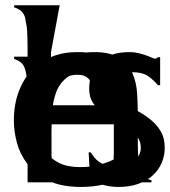

<svg xmlns="http://www.w3.org/2000/svg" viewBox="-20 -700 652 737"><path d="M85.9 -508.8Q85.9 -553.7 84 -583.5Q82 -613.3 76.7 -631.3Q71.3 -649.4 60.5 -658.2Q49.8 -667 34.2 -671.9V-679.7H175.8V-422.9Q186.5 -434.6 199.2 -448.2Q211.9 -461.9 231 -473.6Q250 -485.4 276.9 -492.7Q303.7 -500 342.8 -500Q405.3 -500 439.5 -476.6Q473.6 -453.1 488.8 -418Q503.9 -382.8 506.3 -341.8Q508.8 -300.8 508.8 -265.6V-170.9Q508.8 -126 510.7 -96.7Q512.7 -67.4 518.6 -49.3Q524.4 -31.2 534.2 -22Q543.9 -12.7 561.5 -7.8V0H365.2V-7.8Q377 -10.7 387.2 -17.1Q397.5 -23.4 403.8 -34.7Q410.2 -45.9 413.6 -65.4Q417 -85 417 -115.2V-315.4Q417 -361.3 392.6 -392.1Q368.2 -422.9 312.5 -422.9Q261.7 -422.9 234.4 -400.4Q207 -377.9 194.8 -343.8Q182.6 -309.6 180.2 -270.5Q177.7 -231.4 177.7 -198.2V-92.8Q178.7 -72.3 182.6 -58.1Q186.5 -43.9 192.4 -35.2Q198.2 -26.4 207 -20Q215.8 -13.7 230.5 -7.8V0H85.9Z M409.2 -295.9Q407.2 -311.5 401.4 -334Q395.5 -356.4 379.9 -376.5Q364.3 -396.5 338.4 -409.7Q312.5 -422.9 272.5 -422.9Q231.4 -422.9 204.1 -409.7Q176.8 -396.5 160.6 -376.5Q144.5 -356.4 136.2 -334Q127.9 -311.5 126 -295.9ZM457 -14.6Q418 0 376 8.8Q334 17.6 292 17.6Q213.9 17.6 164.1 -7.3Q114.3 -32.2 85.4 -70.3Q56.6 -108.4 44.9 -152.3Q33.2 -196.3 33.2 -235.4Q33.2 -298.8 51.8 -348.1Q70.3 -397.5 102.5 -431.2Q134.8 -464.8 179.2 -482.4Q223.6 -500 274.4 -500Q336.9 -500 378.4 -481Q419.9 -461.9 444.3 -433.1Q468.8 -404.3 480.5 -370.1Q492.2 -335.9 496.6 -305.2Q501 -274.4 500.5 -251.5Q500 -228.5 501 -222.7H125Q126 -204.1 130.9 -176.3Q135.7 -148.4 152.3 -122.1Q168.9 -95.7 201.7 -77.1Q234.4 -58.6 290 -58.6Q323.2 -58.6 350.6 -64.9Q377.9 -71.3 399.4 -80.1Q420.9 -88.9 436.5 -100.1Q452.1 -111.3 460.9 -120.1L468.8 -116.2Z M85.9 -310.5Q85.9 -356.4 84 -385.7Q82 -415 76.7 -433.1Q71.3 -451.2 60.5 -460Q49.8 -468.8 34.2 -473.6V-482.4H162.1L168.9 -418H170.9Q178.7 -430.7 187.5 -445.3Q196.3 -460 209.5 -472.2Q222.7 -484.4 240.7 -492.2Q258.8 -500 287.1 -500Q300.8 -500 315.4 -497.6Q330.1 -495.1 343.8 -493.2V-371.1H337.9Q334 -377.9 329.6 -385.3Q325.2 -392.6 318.8 -398.9Q312.5 -405.3 302.2 -409.2Q292 -413.1 277.3 -413.1Q222.7 -413.1 199.2 -365.7Q175.8 -318.4 175.8 -237.3V-170.9Q175.8 -126 178.2 -96.7Q180.7 -67.4 186 -49.3Q191.4 -31.2 201.2 -22Q210.9 -12.7 228.5 -7.8V0H85.9Z M409.2 -295.9Q407.2 -311.5 401.4 -334Q395.5 -356.4 379.9 -376.5Q364.3 -396.5 338.4 -409.7Q312.5 -422.9 272.5 -422.9Q231.4 -422.9 204.1 -409.7Q176.8 -396.5 160.6 -376.5Q144.5 -356.4 136.2 -334Q127.9 -311.5 126 -295.9ZM457 -14.6Q418 0 376 8.8Q334 17.6 292 17.6Q213.9 17.6 164.1 -7.3Q114.3 -32.2 85.4 -70.3Q56.6 -108.4 44.9 -152.3Q33.2 -196.3 33.2 -235.4Q33.2 -298.8 51.8 -348.1Q70.3 -397.5 102.5 -431.2Q134.8 -464.8 179.2 -482.4Q223.6 -500 274.4 -500Q336.9 -500 378.4 -481Q419.9 -461.9 444.3 -433.1Q468.8 -404.3 480.5 -370.1Q492.2 -335.9 496.6 -305.2Q501 -274.4 500.5 -251.5Q500 -228.5 501 -222.7H125Q126 -204.1 130.9 -176.3Q135.7 -148.4 152.3 -122.1Q168.9 -95.7 201.7 -77.1Q234.4 -58.6 290 -58.6Q323.2 -58.6 350.6 -64.9Q377.9 -71.3 399.4 -80.1Q420.9 -88.9 436.5 -100.1Q452.1 -111.3 460.9 -120.1L468.8 -116.2Z M67.4 -679.7H209L166 -447.3H110.4Z M328.1 -115.2Q334 -106.4 341.8 -96.2Q349.6 -85.9 361.3 -78.1Q373 -70.3 390.1 -64.5Q407.2 -58.6 431.6 -58.6Q473.6 -58.6 497.1 -82Q520.5 -105.5 520.5 -132.8Q520.5 -158.2 505.9 -175.8Q491.2 -193.4 469.2 -207.5Q447.3 -221.7 421.4 -235.4Q395.5 -249 373.5 -266.1Q351.6 -283.2 336.9 -305.2Q322.3 -327.1 322.3 -359.4Q322.3 -421.9 361.3 -460.9Q400.4 -500 477.5 -500Q495.1 -500 511.2 -496.1Q527.3 -492.2 540 -487.8Q552.7 -483.4 562 -479Q571.3 -474.6 577.1 -474.6Q579.1 -474.6 581.5 -476.6Q584 -478.5 585.9 -480.5H594.7V-373H585.9Q571.3 -391.6 549.3 -407.2Q527.3 -422.9 485.4 -422.9Q452.1 -422.9 433.1 -405.8Q414.1 -388.7 414.1 -368.2Q414.1 -344.7 428.7 -329.1Q443.4 -313.5 465.3 -299.3Q487.3 -285.2 513.2 -271Q539.1 -256.8 561 -238.3Q583 -219.7 597.7 -194.8Q612.3 -169.9 612.3 -132.8Q612.3 -102.5 601.1 -75.7Q589.8 -48.8 567.4 -27.8Q544.9 -6.8 511.7 5.4Q478.5 17.6 434.6 17.6Q406.2 17.6 379.4 10.7Q352.5 3.9 326.2 -5.9L320.3 -115.2Z"/></svg>

Font: Padauk Grand Pro
Style: Regular
Weight: 400
Designer: Debbi Hosken
Foundry: SIL
Version: Version 2.8.2